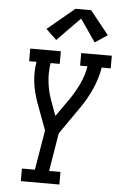

<svg xmlns="http://www.w3.org/2000/svg" viewBox="-63 -1019 661 1062"><g transform="rotate(5 267.5 -488.0)"><path d="M94 0V-70H166L203 -291L147 -442Q138 -468 131 -495Q124 -522 120.5 -550Q117 -578 117.5 -607Q118 -636 123 -665H82V-735H252V-665H201Q193 -613 198.5 -562.5Q204 -512 220 -466L253 -376L322 -474Q353 -519 375.5 -567Q398 -615 406 -665H365V-735H535V-665H485Q475 -605 449 -546Q423 -487 386 -434L280 -282L245 -70H308V0ZM221 -795 162 -851 312 -976H399L503 -846L434 -800L348 -925Z"/></g></svg>

Font: Iosevka Curly Slab Oblique
Style: Regular
Weight: 400
Italic angle: -9°
Monospace: yes
Designer: Belleve Invis
Foundry: Belleve Invis
Version: Version 11.1.0; ttfautohint (v1.8.3)